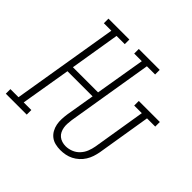

<svg xmlns="http://www.w3.org/2000/svg" viewBox="-194 -925 1123 1123"><g transform="rotate(45 367.5 -363.5)"><path d="M443 8Q443 8 443 8Q443 8 443 8Q422 8 401 3Q380 -2 364 -14.5Q348 -27 338 -45Q328 -63 324 -83.5Q320 -104 321 -126Q322 -148 325 -169L355 -348H147L95 -38H158V0H-15V-38H52L161 -697H99V-735H272V-697H204L153 -387H361L413 -697H350V-735H523V-697H455L367 -163Q365 -147 364 -131Q363 -115 365.5 -100Q368 -85 374.5 -71.5Q381 -58 392.5 -48.5Q404 -39 419 -34.5Q434 -30 449 -30Q472 -30 495 -39Q518 -48 535 -66Q552 -84 561 -106.5Q570 -129 574 -152L628 -482H565V-520H739V-482H671L616 -146Q612 -125 605.5 -105.5Q599 -86 587.5 -67.5Q576 -49 559.5 -34Q543 -19 524 -9.5Q505 0 484.5 4Q464 8 443 8Z"/></g></svg>

Font: Iosevka Etoile XLtObl
Style: Regular
Weight: 200
Italic angle: -9°
Designer: Belleve Invis
Foundry: Belleve Invis
Version: Version 15.5.2; ttfautohint (v1.8.4)